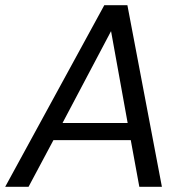

<svg xmlns="http://www.w3.org/2000/svg" viewBox="-34 -720 718 740"><path d="M-14 0 368 -700H457L590 0H503L470 -180H172L76 0ZM207 -246H458L394 -600Z"/></svg>

Font: Rethink Sans
Style: Italic
Weight: 400
Italic angle: -10°
Designer: The Rethink Sans project authors (Hans Thiessen). DM Sans designed by Colophon Foundry.
Foundry: Rethink Communications LLC
Version: Version 1.001